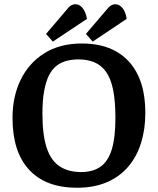

<svg xmlns="http://www.w3.org/2000/svg" viewBox="-20 -869 743 905"><path d="M343 16Q196 16 117.5 -68.5Q39 -153 39 -313Q39 -414 77.5 -493Q116 -572 189 -618Q262 -664 366 -664Q462 -664 528.5 -626Q595 -588 630 -515.5Q665 -443 665 -336Q665 -260 645 -195.5Q625 -131 584.5 -83.5Q544 -36 483.5 -10Q423 16 343 16ZM363 -58Q418 -58 454 -83.5Q490 -109 507 -165Q524 -221 524 -313Q524 -393 513 -446.5Q502 -500 479.5 -531Q457 -562 424.5 -575.5Q392 -589 350 -589Q320 -589 293.5 -582Q267 -575 246 -558.5Q225 -542 210.5 -513Q196 -484 188 -439.5Q180 -395 180 -333Q180 -233 200 -172.5Q220 -112 261 -85Q302 -58 363 -58ZM417 -673 385 -709 477 -817Q493 -837 503 -843Q513 -849 525 -849Q542 -849 557 -831.5Q572 -814 577 -780ZM229 -673 197 -709 289 -817Q304 -837 314.5 -843Q325 -849 337 -849Q354 -849 369 -831.5Q384 -814 390 -780Z"/></svg>

Font: Faustina Light SemiBold
Style: Regular
Weight: 600
Version: Version 1.200